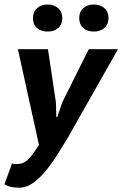

<svg xmlns="http://www.w3.org/2000/svg" viewBox="-42 -661 551 864"><path d="M209.5 -201.2 211.4 -134.3H215.8L237.8 -199.7L357.4 -439.5H488.8L266.1 -46.4Q239.3 -1 212.6 40.5Q186 82 158.9 113.8Q131.8 145.5 103.3 164.6Q74.7 183.6 44.4 183.6Q23.4 183.6 7.6 180.2Q-8.3 176.8 -22 168.5L12.2 74.2Q16.1 76.7 22.2 76.9Q28.3 77.1 35.2 77.1Q47.4 77.1 58.1 73.5Q68.8 69.8 80.1 60.3Q91.3 50.8 104 34.2Q116.7 17.6 133.3 -8.8L38.6 -439.5H173.8ZM106.4 -578.6Q106.4 -607.9 124.8 -624.3Q143.1 -640.6 172.4 -640.6Q201.2 -640.6 219.7 -624.3Q238.3 -607.9 238.3 -578.6Q238.3 -550.3 219.7 -534.7Q201.2 -519 172.4 -519Q143.1 -519 124.8 -534.7Q106.4 -550.3 106.4 -578.6ZM314.5 -579.6Q314.5 -607.9 332.8 -624.3Q351.1 -640.6 380.4 -640.6Q409.2 -640.6 427.7 -624.3Q446.3 -607.9 446.3 -579.6Q446.3 -551.3 427.7 -535.2Q409.2 -519 380.4 -519Q351.1 -519 332.8 -535.2Q314.5 -551.3 314.5 -579.6Z"/></svg>

Font: PT Astra Sans
Style: Bold Italic
Weight: 700
Italic angle: -16°
Designer: A.Korolkova, I. Chaeva
Foundry: ParaType Ltd
Version: Version 1.002W